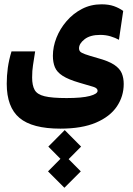

<svg xmlns="http://www.w3.org/2000/svg" viewBox="-20 -427 626 904"><path d="M264.2 178.7Q131.8 178.7 71.8 128.2Q11.7 77.6 11.7 -32.7Q11.7 -70.3 16.8 -107.7Q22 -145 34.2 -185.1H145.5Q139.2 -143.6 135.3 -119.4Q131.3 -95.2 131.3 -62Q131.3 -24.9 143.1 -3.7Q154.8 17.6 189.7 26.1Q224.6 34.7 293.5 34.7Q366.2 34.7 402.8 24.9Q439.5 15.1 439.5 0.5Q439.5 -12.2 419.2 -18.3Q398.9 -24.4 353.5 -37.6Q301.8 -52.7 274.9 -70.1Q248 -87.4 238.5 -110.4Q229 -133.3 229 -164.6Q229 -206.5 245.8 -249.3Q262.7 -292 293.5 -327.6Q324.2 -363.3 366 -385Q407.7 -406.7 458 -406.7Q491.7 -406.7 516.1 -398.2Q540.5 -389.6 560.1 -375.5L540 -239.7Q522.9 -249 500.5 -255.9Q478 -262.7 451.7 -262.7Q404.3 -262.7 378.2 -242.2Q352.1 -221.7 352.1 -199.7Q352.1 -190.4 357.4 -184.3Q362.8 -178.2 381.1 -171.6Q399.4 -165 439 -153.8Q491.2 -139.6 517.6 -122.1Q543.9 -104.5 553.2 -82.3Q562.5 -60.1 562.5 -31.7Q562.5 26.4 530.3 74.2Q498 122.1 431.9 150.4Q365.7 178.7 264.2 178.7ZM283.2 457 206.1 379.9 264.6 320.8 207.5 263.2 284.7 185.5 361.8 263.2 303.2 322.3 360.4 379.9Z"/></svg>

Font: Cascadia Code PL
Style: Bold
Weight: 700
Monospace: yes
Designer: Aaron Bell
Foundry: Saja Typeworks
Version: Version 2404.023; ttfautohint (v1.8.4)